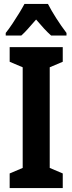

<svg xmlns="http://www.w3.org/2000/svg" viewBox="-20 -953 366 973"><path d="M298 0H29V-74L95 -102V-612L29 -640V-714H298V-640L232 -612V-102L298 -74ZM223 -933Q240 -900 264.5 -861.5Q289 -823 317 -786V-773H239Q222 -788 203 -808.5Q184 -829 163 -854Q141 -829 122 -807.5Q103 -786 88 -773H9V-786Q25 -806 43 -833Q61 -860 77.5 -887Q94 -914 104 -933Z"/></svg>

Font: Noto Sans ExtraCondensed
Style: Bold
Weight: 700
Width: 2
Designer: Monotype Design Team
Foundry: Monotype Imaging Inc.
Version: Version 2.013; ttfautohint (v1.8.4.7-5d5b)